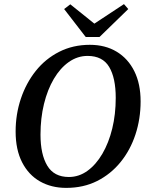

<svg xmlns="http://www.w3.org/2000/svg" viewBox="-20 -898 704 934"><path d="M302 16Q230 16 174.5 -15.5Q119 -47 87.5 -108.5Q56 -170 56 -258Q56 -342 81.5 -418Q107 -494 154 -553Q201 -612 268 -646Q335 -680 417 -680Q492 -680 547.5 -646.5Q603 -613 633.5 -551.5Q664 -490 664 -405Q664 -320 639 -244Q614 -168 566.5 -109.5Q519 -51 452.5 -17.5Q386 16 302 16ZM315 -37Q364 -37 405.5 -67Q447 -97 478 -150Q509 -203 526 -272.5Q543 -342 543 -422Q543 -519 511 -572.5Q479 -626 406 -626Q357 -626 315 -596.5Q273 -567 242 -514.5Q211 -462 194 -392.5Q177 -323 177 -243Q177 -147 210 -92Q243 -37 315 -37ZM322 -877 439 -783 583 -878 604 -854 464 -718H397L292 -854Z"/></svg>

Font: Source Serif Pro SemiBold
Style: Italic
Weight: 600
Italic angle: -12°
Designer: Frank Grießhammer
Foundry: Adobe Systems Incorporated
Version: Version 3.001;hotconv 1.0.111;makeotfexe 2.5.65597